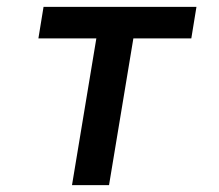

<svg xmlns="http://www.w3.org/2000/svg" viewBox="-20 -540 640 560"><path d="M190 0 261 -428H92L107 -520H553L538 -428H369L298 0Z"/></svg>

Font: Iosevka SmBd Ex Obl
Style: Regular
Weight: 600
Width: 7
Italic angle: -9°
Monospace: yes
Designer: Belleve Invis
Foundry: Belleve Invis
Version: Version 32.5.0; ttfautohint (v1.8.4)